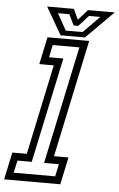

<svg xmlns="http://www.w3.org/2000/svg" viewBox="-102 -949 615 991"><g transform="rotate(5 205.0 -454.0)"><path d="M-42 0 -12 -141.5H63L162 -608.5H87L117 -750H333L204 -141.5H279L249 0ZM4 -38.5H219L232.5 -102.5H156L285.5 -712.5H147.5L134 -648H208L92 -102.5H18ZM183.5 -766 101.5 -908H240L265 -854L313 -908H451.5L309.5 -766ZM208 -792.5H295L379.5 -878.5H321L270 -822.5H246L219 -878.5H160Z"/></g></svg>

Font: Tourney Condensed Regular
Style: Italic
Weight: 400
Width: 3
Italic angle: -12°
Designer: Tyler Finck
Foundry: Etcetera Type Co
Version: Version 1.010; ttfautohint (v1.8.3)